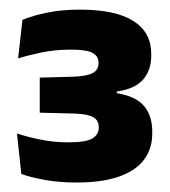

<svg xmlns="http://www.w3.org/2000/svg" viewBox="-20 -731 352 397"><path d="M137.9 -353.6Q102.8 -353.6 72.7 -359Q42.6 -364.5 24.1 -371.3L15.1 -455Q36.8 -447.8 64.1 -442.3Q91.4 -436.7 121.1 -436.7Q158.4 -436.7 171.3 -444.9Q184.2 -453.1 184.2 -466.5V-468.3Q184.2 -474.8 181.6 -479.9Q179.1 -484.9 173.5 -488.3Q167.8 -491.7 158.3 -493.7Q148.7 -495.7 134.1 -496.2L62.2 -498V-570.5L131 -572.4Q159.6 -573.4 171.6 -579.9Q183.7 -586.3 183.7 -600.1V-601.7Q183.7 -614.9 171.2 -621.7Q158.8 -628.4 127 -628.4Q93.9 -628.4 65.4 -622.4Q36.9 -616.4 17.5 -610.3L26.4 -689.9Q48 -698.9 78.1 -705Q108.2 -711.1 144.7 -711.1Q218.8 -711.1 255.7 -687.7Q292.7 -664.2 292.7 -619.9V-615.7Q292.7 -585.5 275.6 -566.2Q258.6 -547 221.6 -541.8V-529.6L214.9 -539.3Q257.9 -533.8 276.4 -513.5Q294.8 -493.1 294.8 -459V-454.1Q294.8 -423.7 277.9 -401Q261 -378.2 226.1 -365.9Q191.2 -353.6 137.9 -353.6Z"/></svg>

Font: Anek Kannada Medium
Style: Regular
Weight: 500
Designer: Vaishnavi Murthy, Maithili Shingre (Kannada) & Yesha Goshar (Latin)
Foundry: Ek Type
Version: Version 1.003